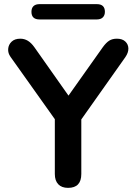

<svg xmlns="http://www.w3.org/2000/svg" viewBox="-20 -900 658 928"><path d="M309 8Q278 8 261.5 -9.5Q245 -27 245 -59V-363L272 -286L31 -625Q18 -643 19.5 -663.5Q21 -684 36 -698.5Q51 -713 78 -713Q98 -713 114.5 -703Q131 -693 146 -672L325 -418H297L477 -672Q493 -694 508 -703.5Q523 -713 545 -713Q571 -713 585.5 -699.5Q600 -686 600.5 -666Q601 -646 586 -624L347 -286L373 -363V-59Q373 8 309 8ZM171 -806Q132 -806 132 -843Q132 -861 142 -870.5Q152 -880 171 -880H448Q487 -880 487 -843Q487 -826 477 -816Q467 -806 448 -806Z"/></svg>

Font: Nunito ExtraLight
Style: Bold
Weight: 700
Version: Version 3.602